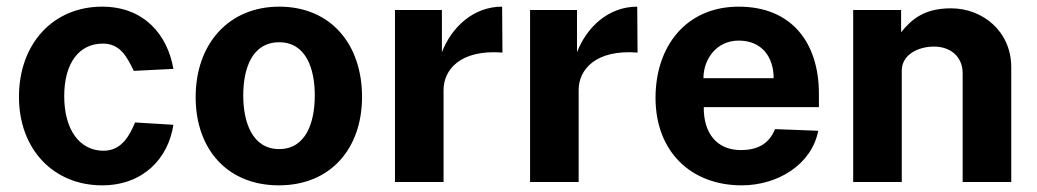

<svg xmlns="http://www.w3.org/2000/svg" viewBox="-20 -547 3117 577"><path d="M287 -527C140 -527 37 -416 37 -256C37 -98 141 10 287 10C410 10 486 -71 501 -172L386 -179C370 -142 347 -94 291 -94C220 -94 173 -156 173 -258C173 -358 218 -416 289 -416C342 -416 362 -375 382 -334L501 -340C484 -441 414 -527 287 -527Z M818 10C973 10 1068 -100 1068 -256C1068 -413 975 -527 819 -527C669 -527 568 -417 568 -255C568 -99 663 10 818 10ZM819 -99C738 -99 711 -180 711 -260C711 -342 738 -420 819 -420C899 -420 926 -342 926 -260C926 -180 900 -99 819 -99Z M1167 0H1313V-277C1313 -336 1362 -399 1490 -389L1489 -527C1402 -527 1337 -465 1308 -390V-517H1167Z M1573 0H1719V-277C1719 -336 1768 -399 1896 -389L1895 -527C1808 -527 1743 -465 1714 -390V-517H1573Z M2095 -225H2441V-265C2441 -420 2358 -527 2200 -527C2042 -527 1950 -408 1950 -253C1950 -92 2056 10 2209 10C2317 10 2419 -52 2439 -154L2309 -159C2291 -114 2256 -96 2206 -96C2136 -96 2094 -145 2095 -225ZM2094 -312C2094 -369 2133 -425 2200 -425C2270 -425 2305 -375 2305 -312Z M2544 0H2690V-335C2690 -382 2738 -407 2787 -407C2835 -407 2873 -378 2873 -327V0H3019V-345C3019 -453 2933 -522 2838 -522C2756 -522 2719 -488 2688 -450V-517H2544Z"/></svg>

Font: United Sans
Style: Bold
Weight: 700
Designer: Pablo Impallari, Rodrigo Fuenzalida (Modified by Dan O. Williams)
Version: Version 1.000;PS 001.000;hotconv 1.0.88;makeotf.lib2.5.64775